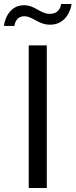

<svg xmlns="http://www.w3.org/2000/svg" viewBox="-58 -936 376 956"><path d="M63 -855C106 -855 132 -813 192 -813C277 -813 298 -901 298 -916H246C246 -912 241 -867 190 -867C141 -867 118 -910 61 -910C-18 -910 -38 -824 -38 -807H14C14 -811 19 -855 63 -855ZM85 0H175V-710H85Z"/></svg>

Font: FIGSv2-sans-serif Medium
Style: Regular
Weight: 500
Designer: Matt McInerney, Pablo Impallari, Rodrigo Fuenzalida,Mirko Velimirovic
Foundry: Matt McInerney, Pablo Impallari, Rodrigo Fuenzalida
Version: Version 4.021;hotconv 1.0.109;makeotfexe 2.5.65596